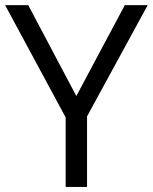

<svg xmlns="http://www.w3.org/2000/svg" viewBox="-20 -734 600 754"><path d="M279.8 -356.9 470.2 -713.9H560.1L321.8 -276.9V0H237.8V-272.9L0 -713.9H90.8Z"/></svg>

Font: f0_31487 
Style: Regular
Weight: 400
Foundry: Ascender Corporation
Version: Version 1.10